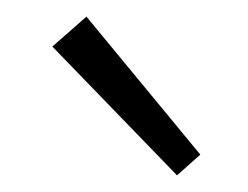

<svg xmlns="http://www.w3.org/2000/svg" viewBox="-20 -713 298 231"><path d="M43 -657 84 -693 221 -527 193 -502Z"/></svg>

Font: Ysabeau Infant Semilight
Style: Regular
Weight: 300
Designer: Christian Thalmann (Catharsis Fonts)
Version: Version 0.003